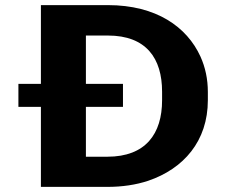

<svg xmlns="http://www.w3.org/2000/svg" viewBox="-20 -731 896 751"><path d="M140 0H400C458 0 512 -8 560 -24C698 -71 793 -179 793 -339V-371C793 -422 783 -468 764 -510C711 -626 591 -711 402 -711H140V-403H52V-313H140ZM614 -372V-339C614 -208 550 -118 400 -118H316V-313H461V-403H316V-592H402C552 -592 614 -503 614 -372Z"/></svg>

Font: Asimov
Style: XWid
Weight: 500
Designer: Google
Version: Version 2.000980; 2014